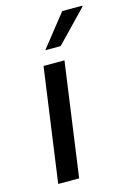

<svg xmlns="http://www.w3.org/2000/svg" viewBox="-112 -777 568 833"><g transform="rotate(-15 172.0 -360.0)"><path d="M208 -511 137 0H43L114 -511ZM344 -720V-716L208 -575H139L254 -720Z"/></g></svg>

Font: Chivo
Style: Italic
Weight: 400
Italic angle: -8.05°
Designer: Hector Gatti
Foundry: Omnibus-Type
Version: Version 1.007